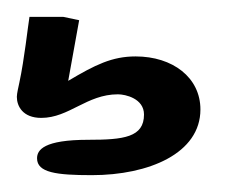

<svg xmlns="http://www.w3.org/2000/svg" viewBox="-30 -27 278 228"><path d="M5 -7C3 5 -1 43 -7 71C-8 76 -10 84 -10 88C-10 99 -3 113 19 113C52 113 73 85 110 85C119 85 141 90 141 109C141 136 117 139 75 139C22 139 14 151 14 161C14 178 37 181 79 181C147 181 208 155 208 103C208 65 175 40 131 40C103 40 83 50 51 69L64 -3L45 -7Z"/></svg>

Font: Life Savers
Style: Bold
Weight: 700
Designer: Pablo Impallari, Rodrigo Fuenzalida, Brenda Gallo
Foundry: Pablo Impallari, Rodrigo Fuenzalida, Brenda Gallo
Version: Version 3.000